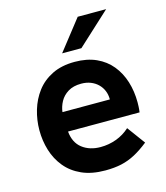

<svg xmlns="http://www.w3.org/2000/svg" viewBox="-107 -779 755 872"><g transform="rotate(-15 270.5 -343.5)"><path d="M281.2 9.8Q217.2 9.8 171 -10.9Q124.8 -31.6 95.4 -67.5Q66 -103.4 52.1 -148.9Q38.2 -194.4 38.2 -243.6Q38.2 -291.6 51.9 -337.8Q65.6 -384 93.7 -421.2Q121.8 -458.4 166.5 -480.6Q211.2 -502.8 273.2 -502.8Q330.8 -502.8 373.8 -483.3Q416.8 -463.8 445.1 -429.2Q473.4 -394.6 487.6 -349Q501.8 -303.4 501.8 -251.2Q501.8 -243.6 501.3 -231.2Q500.8 -218.8 498.8 -204.8H162.4Q167.2 -152 201.7 -125.2Q236.2 -98.4 287.6 -98.4Q326.4 -98.4 362 -111.5Q397.6 -124.6 425.6 -150.2L487.6 -65.8Q453.4 -38.6 422.2 -21.9Q391 -5.2 357.5 2.3Q324 9.8 281.2 9.8ZM379.4 -267Q381.4 -275 382.5 -283Q383.6 -291 383.6 -298.4Q383.6 -319.4 376 -337.7Q368.4 -356 354.3 -369.8Q340.2 -383.6 320.4 -391.5Q300.6 -399.4 275.8 -399.4Q238.8 -399.4 214.1 -384.2Q189.4 -369 176.6 -345.6Q163.8 -322.2 160.8 -296.6H420.6ZM228.4 -554.8 339.8 -697H473.4L319 -554.8Z"/></g></svg>

Font: Hanken Grotesk
Style: Regular
Weight: 400
Designer: Alfredo Marco Pradil
Foundry: Hanken Design Co.
Version: Version 3.013